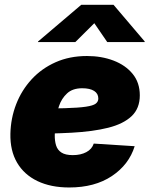

<svg xmlns="http://www.w3.org/2000/svg" viewBox="-20 -789 640 820"><path d="M275.4 11.7Q197.3 11.7 140.1 -15.6Q83 -43 53 -94.2Q22.9 -145.5 24.4 -217.8Q25.9 -284.2 49.1 -344Q72.3 -403.8 115 -450.2Q157.7 -496.6 217.5 -523.2Q277.3 -549.8 351.6 -549.8Q413.6 -549.8 464.8 -530.3Q516.1 -510.7 546.6 -473.4Q577.1 -436 577.1 -381.8Q577.1 -326.2 542.2 -293Q507.3 -259.8 442.1 -243.4Q377 -227.1 285.9 -222.2Q194.8 -217.3 82 -217.3L100.1 -325.2Q197.3 -325.2 256.6 -326.9Q315.9 -328.6 346.9 -333.3Q377.9 -337.9 388.9 -346.4Q399.9 -355 399.9 -368.2Q399.9 -389.2 382.1 -400.6Q364.3 -412.1 331.1 -412.1Q290 -412.1 266.4 -390.1Q242.7 -368.2 231.9 -335.7Q221.2 -303.2 217.8 -269.5Q214.4 -235.8 213.9 -212.9Q213.4 -187.5 219.5 -168Q225.6 -148.4 242.4 -137.5Q259.3 -126.5 291 -126.5Q324.7 -126.5 348.6 -139.2Q372.6 -151.9 380.4 -175.8L555.2 -164.6Q530.8 -85.9 457.8 -37.1Q384.8 11.7 275.4 11.7ZM301.8 -609.4H142.1L142.6 -611.8L327.1 -768.6H464.8L598.1 -611.8L597.7 -609.4H438L382.8 -689.9Z"/></svg>

Font: Inter 16pt Black
Style: Italic
Weight: 900
Italic angle: -9.3988°
Version: Version 4.001;git-66647c0bb